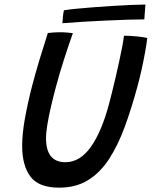

<svg xmlns="http://www.w3.org/2000/svg" viewBox="-20 -825 682 863"><path d="M245.8 18.5Q154.6 18.5 117.1 -30.9Q79.6 -80.4 79.6 -169.2Q79.6 -223.3 91.8 -291.3Q103.9 -359.4 124.2 -438.4Q138.9 -494.8 157.1 -555.2Q175.3 -615.7 195 -676.6Q207.4 -678.1 221.3 -679.1Q235.1 -680.1 247.4 -680.1Q264.8 -680.1 280.5 -678.8Q296.2 -677.5 307.6 -675.9Q289.4 -625 268.9 -561.8Q248.4 -498.6 231.6 -435.1Q219.1 -389.1 209 -345.4Q198.9 -301.7 192.9 -265.2Q186.9 -228.8 186.9 -203.9Q186.9 -95.9 273.9 -95.9Q339.8 -95.9 388.8 -165.3Q437.7 -234.7 470.8 -360.6Q476.7 -382.9 484.3 -413.4Q491.9 -444 499.9 -478.4Q507.8 -512.8 515.4 -547.3Q523 -581.8 528.8 -612.1Q534.6 -642.4 537.3 -664.6Q550.2 -664.6 566.2 -663.6Q582.1 -662.5 597.6 -661.1Q613.1 -659.7 625 -657.7Q636.9 -655.8 641.9 -654.2Q638.6 -625.5 631.9 -588.8Q625.3 -552.2 616.6 -512.6Q607.8 -473.1 597.4 -435.1Q570.9 -336.9 540.4 -254.1Q510 -171.4 470.2 -110.2Q430.5 -49.1 375.8 -15.3Q321 18.5 245.8 18.5ZM628.7 -737.9Q596.4 -737.9 550.4 -736.4Q504.4 -734.8 452.6 -732.4Q400.7 -730 350.6 -727Q300.6 -724 260.5 -720.6Q261.1 -734.9 262.8 -750.5Q264.4 -766.1 267.4 -778.6Q284.9 -781.9 319.7 -785.4Q354.6 -788.8 398.2 -792.2Q441.9 -795.6 487.1 -798.4Q532.2 -801.2 570.9 -802.9Q609.6 -804.6 633.6 -804.6Z"/></svg>

Font: Grandstander Thin
Style: Italic
Weight: 100
Italic angle: -15°
Designer: Tyler Finck
Foundry: Etcetera Type Co
Version: Version 1.200